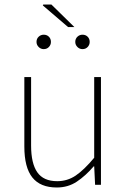

<svg xmlns="http://www.w3.org/2000/svg" viewBox="-20 -820 564 852"><path d="M232 12Q159 12 123.5 -32.5Q88 -77 88 -170V-478H118V-174Q118 -95 145.5 -55.5Q173 -16 234 -16Q279 -16 316 -41Q353 -66 398 -120V-478H428V0H402L398 -82H396Q360 -40 321 -14Q282 12 232 12ZM174 -602Q161 -602 151.5 -611.5Q142 -621 142 -634Q142 -648 151.5 -657Q161 -666 174 -666Q188 -666 197 -657Q206 -648 206 -634Q206 -621 197 -611.5Q188 -602 174 -602ZM346 -602Q333 -602 323.5 -611.5Q314 -621 314 -634Q314 -648 323.5 -657Q333 -666 346 -666Q360 -666 369 -657Q378 -648 378 -634Q378 -621 369 -611.5Q360 -602 346 -602ZM282 -700 170 -796 172 -800H208L310 -700Z"/></svg>

Font: SourceSans3VF
Style: Regular
Weight: 200
Designer: Paul D. Hunt
Foundry: Adobe
Version: Version 3.052;hotconv 1.1.0;makeotfexe 2.6.0